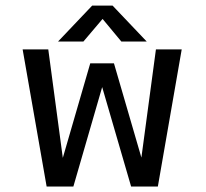

<svg xmlns="http://www.w3.org/2000/svg" viewBox="-20 -680 750 700"><path d="M247.5 0H150L62.5 -500H156L209 -104.5L309 -449H395.5L495.5 -105.5L548.5 -500H642.5L555.5 0H458L352.5 -362.5ZM515 -528.5H422.5L354 -611L284 -528.5H191.5L316 -659.5H390.5Z"/></svg>

Font: League Mono
Style: Regular
Weight: 400
Width: 6
Designer: Tyler Finck
Foundry: The League of Moveable Type / Tyler Finck
Version: Version 2.300;RELEASE